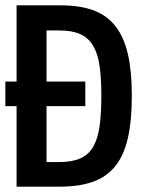

<svg xmlns="http://www.w3.org/2000/svg" viewBox="-20 -714 540 718"><path d="M42 -16V-317H0V-409H42V-694H207Q280 -694 330.5 -675Q381 -656 412.5 -615Q444 -574 458.5 -510.5Q473 -447 473 -357Q473 -262 458 -197Q443 -132 410.5 -92Q378 -52 327 -34Q276 -16 203 -16ZM154 -600V-409H299V-317H154V-108H201Q250 -108 281 -122Q312 -136 329 -166Q346 -196 352.5 -243Q359 -290 359 -356Q359 -420 352.5 -466.5Q346 -513 328.5 -542.5Q311 -572 281 -586Q251 -600 204 -600Z"/></svg>

Font: D2Coding
Style: Bold
Weight: 700
Monospace: yes
Designer: Yong-Rak Park; Jeong-Hwan Yoon; Sang-Min Lee;
Foundry: NHN Corporation
Version: Version 1.3.2; Build 20180524